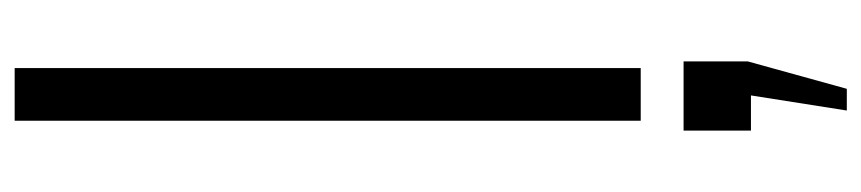

<svg xmlns="http://www.w3.org/2000/svg" viewBox="-485 -426 1197 267"><g transform="rotate(-90 113.5 -292.5)"><path d="M79.1 0V-870.6H152.3V0ZM93.3 286.6 114.3 153.3H65.4V59.6H161.6V148.9L123.5 286.6Z"/></g></svg>

Font: Antonio Thin
Style: Regular
Weight: 250
Designer: Vernon Adams
Foundry: Vernon Adams
Version: Version 1.002